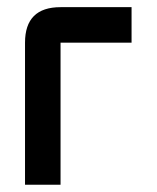

<svg xmlns="http://www.w3.org/2000/svg" viewBox="-20 -508 431 528"><path d="M146.5 -488.3H341.8V-390.6H146.5V0H48.8V-390.6Q48.8 -488.3 146.5 -488.3Z"/></svg>

Font: BabelStone Runic Staveless
Style: Regular
Weight: 400
Designer: Andrew West
Foundry: BabelStone
Version: Version 3.002 March 14, 2022